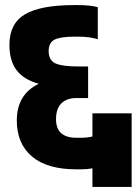

<svg xmlns="http://www.w3.org/2000/svg" viewBox="-20 -707 547 754"><path d="M497 -262V27H343V-46Q323 -42 298 -42H280Q165 -42 105.5 -92.5Q46 -143 46 -234Q46 -336 132 -378Q74 -394 45.5 -431Q17 -468 17 -531Q17 -615 78.5 -651Q140 -687 271 -687H289Q332 -687 364 -679V-553Q331 -563 289 -563H271Q218 -563 194.5 -551.5Q171 -540 171 -505Q172 -469 199 -457.5Q226 -446 287 -446H326V-322H280Q242 -322 221 -301Q200 -280 200 -239Q200 -166 280 -166H298Q323 -166 343 -171V-262Z"/></svg>

Font: Biryani Heavy
Style: Regular
Weight: 900
Designer: Dan Reynolds and Mathieu Réguer
Foundry: Dan Reynolds and Mathieu Réguer
Version: Version 1.003; ttfautohint (v1.1) -l 5 -r 5 -G 72 -x 0 -D la